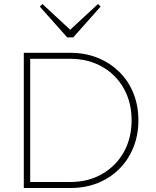

<svg xmlns="http://www.w3.org/2000/svg" viewBox="-20 -940 778 960"><path d="M110 0V-30H331Q421 -30 490.5 -70Q560 -110 599 -179.5Q638 -249 638 -339Q638 -428 599 -497.5Q560 -567 490.5 -606.5Q421 -646 331 -646H114V-676H331Q406 -676 468 -651Q530 -626 576 -581Q622 -536 647 -474Q672 -412 672 -338Q672 -265 647 -203Q622 -141 576.5 -95.5Q531 -50 469 -25Q407 0 333 0ZM99 0V-676H131V0ZM470 -920 483 -907 346 -753H316L179 -907L192 -920L341 -782H321Z"/></svg>

Font: Outfit Thin Thin
Style: Regular
Weight: 250
Version: Version 1.100;gftools[0.9.27]